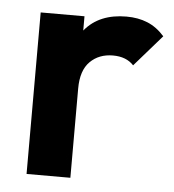

<svg xmlns="http://www.w3.org/2000/svg" viewBox="-42 -533 519 572"><g transform="rotate(5 217.0 -246.5)"><path d="M58 0V-483H189V0ZM189 -267 138 -301Q147 -390 190 -441.5Q233 -493 314 -493Q349 -493 377 -481.5Q405 -470 428 -444L346 -350Q335 -362 319.5 -368Q304 -374 284 -374Q242 -374 215.5 -347.5Q189 -321 189 -267Z"/></g></svg>

Font: Outfit SemiBold
Style: Regular
Weight: 600
Designer: Rodrigo Fuenzalida
Foundry: fragTYPE
Version: Version 1.100;gftools[0.9.27]